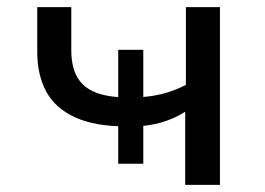

<svg xmlns="http://www.w3.org/2000/svg" viewBox="-20 -516 740 536"><path d="M497 0V-204Q467 -185 431.5 -174.5Q396 -164 355 -163L380 -181V-59H310V-181L335 -163Q245 -163 189.5 -188.5Q134 -214 109 -260.5Q84 -307 84 -371V-496H179V-377Q179 -329 196 -300Q213 -271 248 -257.5Q283 -244 337 -244L310 -234V-377H380V-234L357 -244Q397 -245 431.5 -253.5Q466 -262 499 -279V-496H594V0Z"/></svg>

Font: Nunito Sans 7pt SemiExpanded
Style: Regular
Weight: 400
Width: 6
Designer: Vernon Adams
Foundry: Vernon Adams
Version: Version 3.101;gftools[0.9.27]